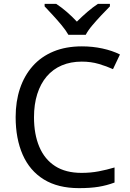

<svg xmlns="http://www.w3.org/2000/svg" viewBox="-20 -964 672 994"><path d="M403 -645Q346 -645 300 -625.5Q254 -606 222 -568.5Q190 -531 173 -477.5Q156 -424 156 -357Q156 -269 183.5 -204Q211 -139 265.5 -104Q320 -69 402 -69Q449 -69 491 -77Q533 -85 573 -97V-19Q533 -4 490.5 3Q448 10 389 10Q280 10 207 -35Q134 -80 97.5 -163Q61 -246 61 -358Q61 -439 83.5 -506Q106 -573 149.5 -622Q193 -671 257 -697.5Q321 -724 404 -724Q459 -724 510 -713Q561 -702 601 -682L565 -606Q532 -621 491.5 -633Q451 -645 403 -645ZM334 -784Q321 -807 299 -833.5Q277 -860 253 -886Q229 -912 211 -931V-944H271Q297 -927 325 -903Q353 -879 378 -852Q405 -879 433 -903Q461 -927 487 -944H549V-931Q530 -912 505.5 -886Q481 -860 458.5 -833.5Q436 -807 424 -784Z"/></svg>

Font: Noto Sans Telugu
Style: Regular
Weight: 400
Designer: Jelle Bosma - Monotype Design Team
Foundry: Monotype Imaging Inc.
Version: Version 2.003